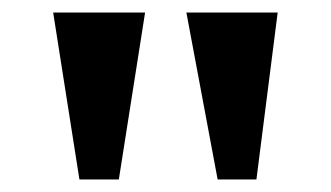

<svg xmlns="http://www.w3.org/2000/svg" viewBox="-20 -734 529 307"><path d="M328 -447 278 -714H424L390 -447ZM107 -447 65 -714H212L170 -447Z"/></svg>

Font: Noto Serif Bengali ExtraBold
Style: Regular
Weight: 800
Designer: Juan Bruce, Universal Thirst, Indian Type Foundry and the Monotype Design Team.
Foundry: Monotype Imaging Inc.
Version: Version 2.003